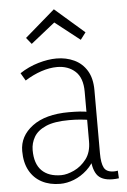

<svg xmlns="http://www.w3.org/2000/svg" viewBox="-56 -848 595 897"><g transform="rotate(-5 241.0 -399.5)"><path d="M341 -115 362 -109Q345 -70 316.5 -44Q288 -18 255 -5Q222 8 190 8Q141 8 104 -11.5Q67 -31 46.5 -68.5Q26 -106 26 -160Q26 -230 87.5 -276Q149 -322 259 -322Q288 -322 310.5 -320.5Q333 -319 356 -314V-277Q331 -281 308.5 -283Q286 -285 257 -285Q187 -285 147.5 -267.5Q108 -250 91.5 -221.5Q75 -193 75 -160Q75 -96 107 -64Q139 -32 198 -32Q225 -32 258.5 -47.5Q292 -63 316.5 -95Q341 -127 341 -178V-411Q341 -476 307.5 -506.5Q274 -537 222 -537Q187 -537 148 -524Q109 -511 71 -487L50 -523Q91 -550 137 -563.5Q183 -577 223 -577Q268 -577 305.5 -559.5Q343 -542 365 -506Q387 -470 387 -414V-117Q387 -72 398.5 -50Q410 -28 445 -28Q450 -28 454 -28.5Q458 -29 463 -30L465 6Q458 7 450.5 7.5Q443 8 436 8Q382 8 361.5 -22.5Q341 -53 341 -115ZM369 -687 344 -654 223 -749H232L114 -655L90 -685L231 -807Z"/></g></svg>

Font: Yaldevi ExtraLight ExtraLight
Style: Regular
Weight: 250
Version: Version 1.100